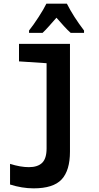

<svg xmlns="http://www.w3.org/2000/svg" viewBox="-20 -786 540 1051"><path d="M213 -606Q228 -620 247.5 -642Q267 -664 289 -689Q311 -664 330 -643Q349 -622 367 -606H440V-619Q382 -695 346 -766H234Q220 -737 191.5 -693Q163 -649 139 -619V-606ZM363 44V-546H84V-450L235 -440V26Q235 82 210.5 105.5Q186 129 138 129Q92 129 35 111V224Q101 245 164 245Q272 245 317.5 196Q363 147 363 44Z"/></svg>

Font: Noto Sans Mono UI Condensed
Style: Bold
Weight: 700
Width: 3
Designer: Monotype Design team
Foundry: Monotype Imaging Inc.
Version: 1.000